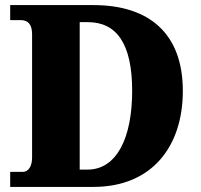

<svg xmlns="http://www.w3.org/2000/svg" viewBox="-20 -734 788 754"><path d="M20 0H347C576 0 698 -158 698 -377C698 -604 564 -714 347 -714H20V-655H62C89 -655 106 -639 106 -600V-115C106 -82 92 -59 70 -59H20ZM324 -68H293V-647H325C437 -647 499 -564 499 -377C499 -190 437 -68 324 -68Z"/></svg>

Font: Noto Serif Tamil SemiCondensed Black
Style: Italic
Weight: 900
Width: 4
Italic angle: -12°
Designer: Indian Type Foundry, Tom Grace, and the Monotype Design Team
Foundry: Monotype Imaging Inc.
Version: Version 2.003